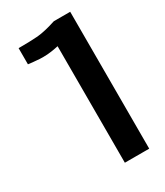

<svg xmlns="http://www.w3.org/2000/svg" viewBox="-177 -775 735 853"><g transform="rotate(-30 190.0 -349.0)"><path d="M204.1 2Q204.1 2 219.7 2Q236.3 2 256.8 2Q282.2 2 305.7 2Q329.1 2 329.1 2Q329.1 2 329.1 -10.7Q329.1 -22.5 329.1 -44.9Q329.1 -85 329.1 -152.3Q329.1 -220.7 329.1 -296.9Q329.1 -346.7 329.1 -397.5Q329.1 -448.2 329.1 -495.1Q329.1 -581.1 329.1 -640.6Q329.1 -700.2 329.1 -700.2Q329.1 -700.2 287.1 -700.2Q246.1 -700.2 246.1 -700.2Q246.1 -700.2 245.1 -700.2Q245.1 -700.2 245.1 -700.2Q188.5 -681.6 148.4 -677.7Q109.4 -674.8 51.8 -674.8Q51.8 -674.8 50.8 -674.8Q49.8 -674.8 49.8 -674.8Q49.8 -674.8 49.8 -633.8Q49.8 -591.8 49.8 -591.8Q49.8 -591.8 50.8 -591.8Q51.8 -591.8 51.8 -591.8Q71.3 -588.9 88.9 -587.9Q106.4 -585.9 124 -585.9Q146.5 -585.9 167 -588.9Q186.5 -591.8 204.1 -595.7Q204.1 -595.7 204.1 -518.6Q204.1 -441.4 204.1 -341.8Q204.1 -298.8 204.1 -255.9Q204.1 -211.9 204.1 -172.9Q204.1 -98.6 204.1 -48.8Q204.1 2 204.1 2Z"/></g></svg>

Font: umazing
Style: Display
Weight: 400
Designer: umazing